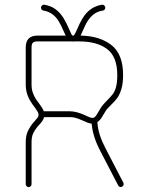

<svg xmlns="http://www.w3.org/2000/svg" viewBox="-20 -784 614 805"><path d="M498.5 -12.2Q498.5 -7.3 495.1 -3.7Q491.7 0 486.3 0Q479 0 475.6 -6.3L399.9 -152.3Q368.7 -211.9 364.3 -265.6Q355.5 -266.6 346.4 -270Q337.4 -273.4 322.8 -280.3Q308.6 -286.6 297.1 -289.8Q285.6 -293 272.9 -293H165Q163.1 -285.6 158.9 -279.1Q154.8 -272.5 148.9 -265.9Q143.1 -259.3 137.7 -253.4Q125.5 -238.8 118.9 -224.4Q112.3 -210 112.3 -188V-11.7Q112.3 -6.8 108.9 -3.2Q105.5 0.5 100.1 0.5Q95.2 0.5 91.6 -3.2Q87.9 -6.8 87.9 -11.7V-188Q87.9 -214.8 96.7 -233.9Q105.5 -252.9 119.1 -269Q134.8 -286.6 138.2 -291.3Q141.6 -295.9 141.6 -302.7Q141.6 -309.1 137.9 -315.4Q134.3 -321.8 126 -333.5Q115.2 -347.2 110.4 -355.5Q87.9 -389.6 87.9 -429.2V-585Q87.9 -634.8 137.7 -634.8H255.4L246.1 -654.8Q235.8 -679.7 225.6 -695.8Q201.7 -733.4 162.1 -739.7Q157.7 -740.2 154.8 -743.9Q151.9 -747.6 151.9 -752Q151.9 -757.3 156.2 -761.2Q160.6 -765.1 166 -764.2Q194.3 -759.3 213.4 -744.9Q232.4 -730.5 246.1 -708.5Q258.3 -689 271 -659.2Q275.9 -647.5 278.8 -641.8Q281.7 -636.2 284.7 -634.8H288.6Q291 -636.2 294.7 -643.1Q298.3 -649.9 302.2 -658.7Q314 -687 325.7 -706.5Q355.5 -755.9 407.2 -764.2Q412.6 -765.1 417 -761.2Q421.4 -757.3 421.4 -752Q421.4 -747.6 418.7 -743.9Q416 -740.2 411.1 -739.7Q388.7 -736.3 373.3 -724.4Q357.9 -712.4 346.2 -693.8Q341.3 -686 336.7 -676Q332 -666 328.1 -657.2L317.9 -634.8Q397.9 -633.3 447 -595.2Q496.1 -557.1 496.1 -469.2Q496.1 -433.6 488.5 -409.4Q481 -385.3 470.7 -371.8Q460.4 -358.4 444.8 -343.3L431.2 -329.6Q424.8 -322.8 417.5 -309.6Q415 -305.2 412.1 -300.8Q400.9 -279.8 388.2 -272Q390.1 -244.1 398.4 -218.3Q406.7 -192.4 421.4 -164.1L497.1 -18.1Q498.5 -15.1 498.5 -12.2ZM130.9 -368.2 143.6 -350.6Q159.2 -330.1 163.6 -317.4H164.1H272.9Q298.8 -317.4 332.5 -302.7Q343.3 -297.4 352.5 -293.5Q361.8 -289.6 367.2 -289.6Q374 -289.6 379.4 -295.2Q384.8 -300.8 391.6 -313.5Q396 -320.8 401.6 -330.1Q407.2 -339.4 412.6 -345.2Q417.5 -351.1 422.1 -355.7Q426.8 -360.4 431.2 -365.2Q445.3 -379.4 453.4 -390.1Q461.4 -400.9 466.6 -419.9Q471.7 -439 471.7 -469.2Q471.7 -546.4 429 -578.4Q386.2 -610.4 312.5 -610.4H292Q290 -609.9 286.6 -609.9Q283.2 -609.9 281.2 -610.4H137.7Q123.5 -610.4 117.9 -605Q112.3 -599.6 112.3 -585V-429.2Q112.3 -411.1 117.2 -396.5Q122.1 -381.8 130.9 -368.2Z"/></svg>

Font: Velvelyne Light
Style: Regular
Weight: 200
Designer: Manon Van der Borght et Mariel Nils
Foundry: Velvetyne
Version: Version 1.070